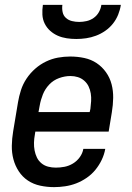

<svg xmlns="http://www.w3.org/2000/svg" viewBox="-20 -760 540 788"><path d="M202 8Q173 8 145 2Q117 -4 94.5 -19Q72 -34 57 -57Q42 -80 35 -106.5Q28 -133 28.5 -162Q29 -191 34 -221L54 -341Q58 -365 66 -390Q74 -415 89 -437.5Q104 -460 124.5 -478Q145 -496 169 -507.5Q193 -519 218 -523.5Q243 -528 268 -528Q298 -528 326 -522Q354 -516 376.5 -501Q399 -486 415 -463.5Q431 -441 438 -414Q445 -387 444.5 -358Q444 -329 439 -299L426 -220H125L123 -207Q120 -191 119.5 -174.5Q119 -158 122 -142.5Q125 -127 131.5 -113.5Q138 -100 150 -90Q162 -80 177.5 -76Q193 -72 209 -72Q227 -72 245 -75.5Q263 -79 279.5 -89Q296 -99 307.5 -115Q319 -131 322 -149H412Q408 -126 397.5 -104Q387 -82 371.5 -63Q356 -44 335.5 -30Q315 -16 293 -7.5Q271 1 247.5 4.5Q224 8 202 8ZM348 -300 351 -313Q353 -329 354 -345Q355 -361 352.5 -376.5Q350 -392 343.5 -405.5Q337 -419 325.5 -429Q314 -439 299.5 -443.5Q285 -448 269 -448Q246 -448 222.5 -439.5Q199 -431 182 -413Q165 -395 156 -372.5Q147 -350 143 -327L138 -300ZM293 -600Q273 -600 253.5 -603Q234 -606 217 -613.5Q200 -621 186 -633.5Q172 -646 163.5 -663Q155 -680 154 -700Q153 -720 156 -740H236Q234 -725 237 -710.5Q240 -696 250.5 -686.5Q261 -677 275.5 -673.5Q290 -670 305 -670Q320 -670 335.5 -673.5Q351 -677 364.5 -686.5Q378 -696 386 -710.5Q394 -725 396 -740H476Q473 -720 465 -700Q457 -680 443.5 -663Q430 -646 412 -633.5Q394 -621 374 -613.5Q354 -606 333.5 -603Q313 -600 293 -600Z"/></svg>

Font: Iosevka Term Curly Md Obl
Style: Regular
Weight: 500
Italic angle: -9°
Designer: Belleve Invis
Foundry: Belleve Invis
Version: Version 32.3.0